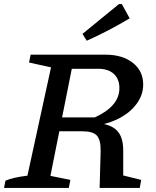

<svg xmlns="http://www.w3.org/2000/svg" viewBox="-21 -932 775 952"><path d="M-1 0 6 -36Q24 -44 49.5 -50Q75 -56 115 -61L232 -598L123 -622L131 -661H501Q586 -661 637.5 -620.5Q689 -580 689 -513Q689 -464 659.5 -421.5Q630 -379 578.5 -350Q527 -321 462 -310L458 -323Q507 -318 536 -302Q565 -286 578 -256Q591 -226 590 -178V-62L679 -40L672 0H473L478 -182Q479 -238 459.5 -259.5Q440 -281 389 -281H223L236 -350H449Q571 -405 571 -495Q571 -540 543.5 -565.5Q516 -591 465 -591H335L229 -60L328 -40L320 0ZM409 -730 388 -764 569 -912H583L622 -841Q570 -810 517.5 -782.5Q465 -755 409 -730Z"/></svg>

Font: Piazzolla Thin SemiBold
Style: Italic
Weight: 600
Italic angle: -11.3°
Version: Version 2.005